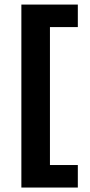

<svg xmlns="http://www.w3.org/2000/svg" viewBox="-20 -695 392 840"><path d="M73.5 125.5V-675H320.5V-576.5H198.5V27H320.5V125.5Z"/></svg>

Font: AnekLatin_SemiExpandedSemiBold
Style: Regular
Weight: 600
Width: 6
Designer: Yesha Goshar
Foundry: Ek Type
Version: Version 1.003